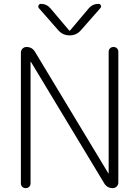

<svg xmlns="http://www.w3.org/2000/svg" viewBox="-20 -973 720 993"><path d="M88 -25V-701Q88 -713 96.5 -721.5Q105 -730 117 -730Q146 -730 161 -705L540 -77Q540 -76 541 -76Q542 -76 542 -77V-705Q542 -716 549 -723Q556 -730 567 -730Q578 -730 585 -723Q592 -716 592 -705V-29Q592 -17 583.5 -8.5Q575 0 563 0Q534 0 519 -25L140 -653Q140 -654 139 -654Q138 -654 138 -653V-25Q138 -14 131 -7Q124 0 113 0Q102 0 95 -7Q88 -14 88 -25ZM440 -931Q459 -953 489 -953Q498 -953 501.5 -945.5Q505 -938 499 -931L398 -816Q375 -790 340 -790Q305 -790 282 -816L181 -931Q176 -937 179.5 -945Q183 -953 191 -953Q221 -953 240 -931L338 -815Q339 -814 340 -814L342 -815Z"/></svg>

Font: Rounded Mplus 1c Light
Style: Regular
Weight: 300
Version: Version 1.059.20150529